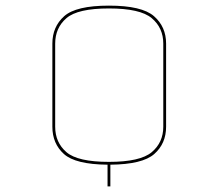

<svg xmlns="http://www.w3.org/2000/svg" viewBox="-20 -662 777 682"><path d="M362 0V-77Q248 -78 207 -115Q166 -152 166 -212V-507Q166 -567 208 -604.5Q250 -642 367 -642Q484 -642 527 -604.5Q570 -567 570 -507V-212Q570 -152 528 -115Q486 -78 372 -77V0ZM176 -212Q176 -156 216 -121.5Q256 -87 367 -87Q478 -87 519 -121.5Q560 -156 560 -212V-507Q560 -563 519 -597.5Q478 -632 367 -632Q256 -632 216 -597.5Q176 -563 176 -507Z"/></svg>

Font: Bungee Hairline
Style: Regular
Weight: 400
Designer: David Jonathan Ross
Foundry: David Jonathan Ross
Version: Version 1.000;PS 1.0;hotconv 1.0.72;makeotf.lib2.5.5900